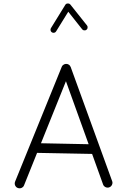

<svg xmlns="http://www.w3.org/2000/svg" viewBox="-20 -1030 712 1082"><path d="M79.1 28.8C82.5 30.3 86.4 31.2 90.3 31.2C96.7 31.2 109.4 28.8 115.2 15.1L189 -168.5L499 -162.6L561 9.8C566.4 23.9 579.1 27.3 586.4 27.3C589.8 27.3 592.8 26.9 596.2 25.4C610.4 20 613.8 7.3 613.8 0C613.8 -3.4 613.3 -6.3 611.8 -9.8L378.4 -652.3C376 -658.2 372.1 -663.1 366.2 -666.5C361.8 -668.9 357.9 -669.9 353.5 -669.9C347.7 -669.9 334.5 -668 328.1 -653.8L65.4 -7.3C64 -3.9 63 0 63 3.9C63 10.3 65.4 22.9 79.1 28.8ZM479.5 -217.3 210.9 -222.7 351.6 -572.3ZM272.5 -847.7C275.4 -846.2 278.3 -845.2 281.2 -845.2C284.7 -845.2 292 -845.7 296.4 -853.5L364.7 -963.9L442.9 -865.2C448.7 -857.9 455.6 -858.9 457.5 -858.9C461.4 -858.9 464.8 -859.9 467.3 -862.3C474.6 -868.2 473.6 -875 473.6 -877C473.6 -880.9 472.7 -884.3 470.2 -886.7L376.5 -1004.4C370.6 -1011.7 361.8 -1010.3 361.8 -1010.3C355.5 -1010.3 351.1 -1007.8 348.1 -1002.9L267.1 -871.6C265.6 -868.7 264.6 -865.7 264.6 -862.3C264.6 -859.9 264.6 -853 272.5 -847.7Z"/></svg>

Font: Mikhak Light
Style: Regular
Weight: 300
Designer: Amin Abedi
Version: Version 3.2